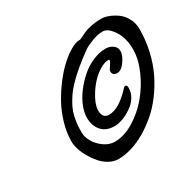

<svg xmlns="http://www.w3.org/2000/svg" viewBox="-162 -888 1129 1110"><g transform="rotate(-30 403.0 -333.5)"><path d="M805.7 -548.8Q805.7 -472.7 789.1 -401.1Q772.5 -329.6 743.9 -271.5Q715.3 -213.4 677.2 -162.6Q639.2 -111.8 595.2 -74.7Q551.3 -37.6 504.9 -10.7Q458.5 16.1 412.6 29.5Q366.7 43 325.7 43Q294.9 43 265.4 26.9Q235.8 10.7 213.9 -14.6Q191.9 -40 174.6 -70.1Q157.2 -100.1 148.4 -128.9Q139.6 -157.7 139.6 -180.2Q139.6 -238.3 157.5 -299.8Q175.3 -361.3 204.1 -413.3Q232.9 -465.3 269.3 -512.7Q305.7 -560.1 342.3 -593.3Q378.9 -626.5 412.8 -646Q446.8 -665.5 470.7 -666H474.6Q479.5 -666 493.2 -672.9Q506.8 -679.7 523.9 -688Q541 -696.3 573.5 -703.1Q606 -710 643.6 -710Q665.5 -710 692.4 -699.7Q719.2 -689.5 745.1 -670.7Q771 -651.9 788.3 -619.6Q805.7 -587.4 805.7 -548.8ZM357.9 -54.2Q419.4 -54.2 485.1 -94Q550.8 -133.8 600.6 -193.6Q650.4 -253.4 682.6 -326.9Q714.8 -400.4 714.8 -464.8Q714.8 -541.5 681.4 -591.8Q647.9 -642.1 613.8 -642.1Q579.1 -642.1 539.6 -626.5Q500 -610.8 484.9 -600.1Q433.1 -563.5 392.3 -529.1Q351.6 -494.6 323.5 -465.3Q295.4 -436 275.6 -405.8Q255.9 -375.5 244.4 -351.1Q232.9 -326.7 226.6 -297.9Q220.2 -269 218.5 -246.3Q216.8 -223.6 216.8 -193.8Q216.8 -166.5 234.9 -134.5Q252.9 -102.5 286.6 -78.4Q320.3 -54.2 357.9 -54.2ZM580.6 -294.9Q581.1 -290.5 581.1 -281.7Q581.1 -255.4 567.6 -230.7Q554.2 -206.1 533.7 -188.7Q513.2 -171.4 489 -158.4Q464.8 -145.5 442.6 -139.2Q420.4 -132.8 403.8 -132.8Q346.2 -132.8 315.9 -166.7Q285.6 -200.7 285.6 -255.9Q285.6 -289.1 301.5 -329.3Q317.4 -369.6 346.2 -407.7Q375 -445.8 410.9 -477.5Q446.8 -509.3 491.2 -528.6Q535.6 -547.9 578.6 -547.9Q605 -547.9 626 -532.7Q647 -517.6 647 -493.2Q647 -464.8 620.8 -428Q594.7 -391.1 567.9 -391.1Q536.6 -391.1 536.6 -420.9Q536.6 -428.7 551.3 -448.7Q565.9 -468.8 565.9 -478Q565.9 -482.9 560.5 -482.9Q530.3 -482.9 494.1 -458.7Q458 -434.6 429.7 -400.1Q401.4 -365.7 382.1 -326.7Q362.8 -287.6 362.8 -259.3Q362.8 -206.1 406.7 -206.1Q423.8 -206.1 442.9 -212.6Q461.9 -219.2 477.1 -228.5Q492.2 -237.8 507.3 -250Q522.5 -262.2 532.2 -271.7Q542 -281.2 550.3 -290.3Q558.6 -299.3 559.6 -299.8Q564.5 -304.2 569.8 -304.2Q578.1 -304.2 580.6 -294.9Z"/></g></svg>

Font: Yellowtail
Style: Regular
Weight: 400
Designer: Astigmatic (AOETI)
Foundry: Astigmatic (AOETI)
Version: Version 1.000